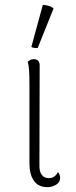

<svg xmlns="http://www.w3.org/2000/svg" viewBox="-20 -757 314 789"><path d="M175 12Q137 12 119 -14.5Q101 -41 101 -85V-413Q101 -445 99.5 -467.5Q98 -490 94 -503Q100 -508 105.5 -511Q111 -514 119 -514Q131 -514 137.5 -506.5Q144 -499 143 -483L142 -81Q141 -52 151.5 -38.5Q162 -25 180 -25Q194 -25 203 -31.5Q212 -38 218 -50Q223 -44 225 -38Q227 -32 227 -26Q227 -8 210.5 2Q194 12 175 12ZM135 -560Q130 -559 121 -560Q112 -561 109 -565L156 -737Q169 -736 180 -733Q191 -730 200 -722Z"/></svg>

Font: Arima ExtraLight
Style: Regular
Weight: 250
Designer: Joana Correia and Natanael Gama
Foundry: NDISCOVER
Version: Version 1.101;gftools[0.9.23]